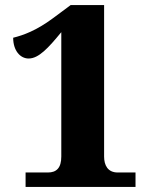

<svg xmlns="http://www.w3.org/2000/svg" viewBox="-20 -738 599 758"><path d="M81 0H515V-57H445C405 -57 391 -86 391 -120V-718H259L189 -666C123 -617 72 -599 32 -589C32 -538 60 -507 93 -507C133 -507 171 -549 222 -611V-120C222 -75 203 -57 169 -57H81Z"/></svg>

Font: Noto Serif Malayalam ExtraBold
Style: Regular
Weight: 800
Designer: Indian type Foundry, Jelle Bosma, Monotype Design Team
Foundry: Monotype Imaging Inc.
Version: Version 2.104